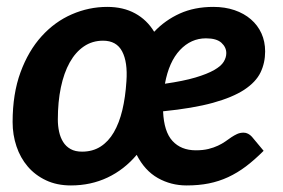

<svg xmlns="http://www.w3.org/2000/svg" viewBox="-20 -544 841 571"><path d="M614.5 -523.5Q649 -523.5 677.5 -513.8Q706 -504 726.2 -486.5Q746.5 -469 757.5 -444.8Q768.5 -420.5 768.5 -391Q768.5 -357 754.8 -328.5Q741 -300 706.5 -277.2Q672 -254.5 613.2 -238.2Q554.5 -222 465 -213Q467.5 -152.5 493 -124.8Q518.5 -97 562.5 -97Q584 -97 600 -101Q616 -105 628.2 -110.8Q640.5 -116.5 650 -123.2Q659.5 -130 668 -135.8Q676.5 -141.5 685.2 -145.5Q694 -149.5 704.5 -149.5Q711.5 -149.5 717.8 -146.2Q724 -143 729 -137.5L764 -95.5Q737 -68.5 711.5 -49.2Q686 -30 658.5 -17.2Q631 -4.5 601 1.5Q571 7.5 535 7.5Q488.5 7.5 449.5 -14.5Q410.5 -36.5 386.5 -83.5Q349.5 -39.5 299.8 -16Q250 7.5 191 7.5Q149 7.5 116.8 -7.8Q84.5 -23 62.5 -48.8Q40.5 -74.5 29 -108.8Q17.5 -143 17.5 -181Q17.5 -265 41 -329Q64.5 -393 103.8 -436.2Q143 -479.5 193.8 -501.5Q244.5 -523.5 299 -523.5Q346.5 -523.5 381.8 -504.2Q417 -485 438.5 -449.5Q471 -484 514.8 -503.8Q558.5 -523.5 614.5 -523.5ZM224 -93Q255.5 -93 279 -108Q302.5 -123 318.5 -150.5Q334.5 -178 343.8 -216.5Q353 -255 356 -302.5Q360 -359.5 343.2 -391.2Q326.5 -423 286.5 -423Q254.5 -423 229.5 -406Q204.5 -389 187.2 -358Q170 -327 161 -284Q152 -241 152 -188.5Q152 -169.5 155.8 -152.2Q159.5 -135 167.8 -121.8Q176 -108.5 189.8 -100.8Q203.5 -93 224 -93ZM592.5 -430Q548 -430 515.2 -395.2Q482.5 -360.5 470.5 -295Q526 -303 561.2 -313.5Q596.5 -324 617 -335.8Q637.5 -347.5 645.2 -360.2Q653 -373 653 -386Q653 -403.5 638.5 -416.8Q624 -430 592.5 -430Z"/></svg>

Font: Lato Heavy
Style: Italic
Weight: 800
Italic angle: -7°
Designer: Lukasz Dziedzic
Foundry: tyPoland Lukasz Dziedzic
Version: Version 2.007; 2014-02-27